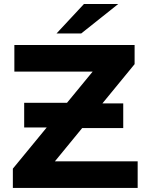

<svg xmlns="http://www.w3.org/2000/svg" viewBox="-20 -921 721 941"><path d="M43 0V-94.4L474.5 -619.2L495 -570.1H50.4V-700.4H639.7V-606.6L208.8 -81.2L187.7 -130.3H654.7V0ZM333.2 -293.5 290.7 -296.3H98.5V-417.1H368.1L410 -414.3H584V-293.5ZM257 -757 391.4 -901.3H559.4L378.1 -757Z"/></svg>

Font: Montserrat Alternates Thin
Style: Regular
Weight: 100
Designer: Julieta Ulanovsky
Foundry: Julieta Ulanovsky
Version: Version 9.000